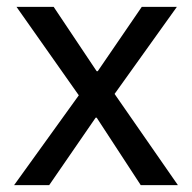

<svg xmlns="http://www.w3.org/2000/svg" viewBox="-20 -538 558 558"><path d="M21 0 209 -261 28 -518H136L261 -331H264L392 -518H494L313 -265L497 0H389L261 -196H258L123 0Z"/></svg>

Font: IBM Plex Sans Hebrew Text
Style: Regular
Weight: 450
Designer: Mike Abbink, Paul van der Laan, Pieter van Rosmalen, Yanek Iontef
Foundry: Bold Monday
Version: Version 1.2